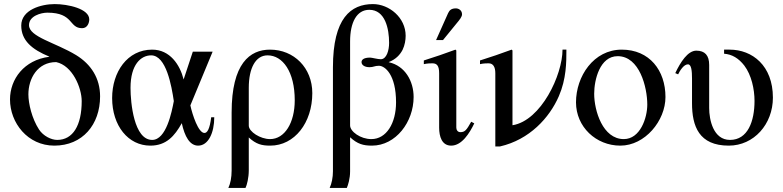

<svg xmlns="http://www.w3.org/2000/svg" viewBox="-20 -703 3834 940"><path d="M221 -425C98 -409 29 -316 29 -216C29 -102 115 10 246 10C384 10 470 -93 470 -231C470 -320 426 -388 353 -433C251 -495 122 -522 122 -580C122 -625 181 -641 212 -641C342 -641 316 -565 382 -565C408 -565 417 -591 417 -608C417 -660 313 -683 248 -683C181 -683 84 -655 84 -578C84 -505 136 -461 221 -426ZM380 -208C380 -89 337 -18 260 -18C231 -18 192 -37 171 -69C136 -123 119 -196 119 -241C119 -319 164 -399 255 -399C335 -382 380 -273 380 -208Z M1014 -129C1007 -72 995 -52 981 -52C951 -52 922 -141 912 -187L1021 -450H924L879 -314C861 -386 812 -460 725 -460C603 -460 529 -350 529 -223C529 -87 608 10 716 10C794 10 835 -37 870 -100C884 -35 909 10 950 10C1000 10 1029 -53 1029 -129ZM831 -208C821 -155 794 -18 725 -18C636 -18 619 -199 619 -273C619 -387 670 -432 720 -432C794 -432 820 -282 831 -208Z M1114 132C1114 166 1108 196 1098 217H1182C1189 203 1198 167 1198 131V-30C1234 3 1261 10 1303 10C1422 10 1509 -102 1509 -247C1509 -371 1419 -460 1302 -460C1203 -460 1114 -392 1114 -152ZM1198 -273C1198 -369 1231 -432 1290 -432C1364 -432 1423 -352 1423 -212C1423 -102 1374 -22 1302 -22C1255 -22 1198 -58 1198 -88Z M1883 -399C1917 -412 1938 -434 1951 -459C1962 -482 1966 -507 1966 -528C1966 -617 1885 -683 1806 -683C1698 -683 1610 -615 1610 -373V136C1610 165 1604 196 1594 217H1678C1684 203 1694 172 1694 136V-31C1730 2 1758 10 1801 10C1918 10 2005 -106 2005 -228C2005 -306 1963 -380 1885 -398ZM1694 -485V-500C1694 -593 1726 -655 1788 -655C1866 -655 1885 -562 1885 -493C1885 -457 1873 -413 1844 -413C1829 -413 1801 -421 1792 -421C1760 -421 1750 -410 1750 -399C1750 -384 1766 -374 1789 -374C1809 -374 1814 -381 1835 -381C1865 -381 1919 -337 1919 -202C1919 -100 1872 -22 1798 -22C1745 -22 1694 -59 1694 -89Z M2115 -507H2149L2215 -588C2231 -607 2242 -621 2242 -633C2242 -653 2225 -662 2212 -662C2191 -662 2181 -654 2174 -639ZM2287 -107C2264 -66 2256 -56 2234 -56C2219 -56 2214 -69 2214 -79V-456L2210 -460C2158 -441 2107 -423 2055 -407V-389C2074 -393 2088 -393 2097 -393C2119 -393 2130 -381 2130 -344V-78C2130 -35 2143 10 2189 10C2241 10 2279 -51 2302 -99Z M2734 -460C2734 -336 2629 -113 2490 -90H2489V-456L2485 -460C2433 -441 2382 -423 2330 -407V-389C2347 -393 2365 -393 2372 -393C2394 -393 2405 -376 2405 -344V14H2428C2572 -19 2670 -126 2716 -232C2753 -317 2753 -399 2753 -460Z M3238 -228C3238 -358 3160 -460 3024 -460C2886 -460 2800 -329 2800 -202C2800 -82 2898 10 3017 10C3138 10 3238 -112 3238 -228ZM3149 -191C3149 -125 3114 -22 3034 -22C2931 -22 2889 -161 2889 -244C2889 -313 2917 -428 3004 -428C3111 -428 3149 -276 3149 -191Z M3525 -460V-440C3564 -437 3596 -418 3624 -382C3659 -336 3674 -266 3674 -209C3674 -109 3641 -18 3554 -18C3472 -18 3452 -117 3452 -174V-385C3452 -432 3431 -455 3389 -455C3347 -455 3311 -398 3286 -345L3300 -339C3309 -358 3328 -388 3348 -388C3365 -388 3368 -356 3368 -318V-198C3368 -85 3402 10 3548 10C3671 10 3764 -95 3764 -225C3764 -382 3663 -460 3552 -460Z"/></svg>

Font: STIXGeneral
Style: Regular
Weight: 400
Designer: MicroPress Inc., with final additions and corrections provided by Coen Hoffman, Elsevier (retired)
Version: Version 1.1.0